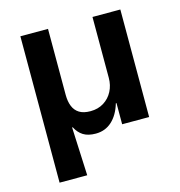

<svg xmlns="http://www.w3.org/2000/svg" viewBox="-102 -589 804 859"><g transform="rotate(-15 300.0 -159.0)"><path d="M69 180V-498H197V-192Q197 -162 206 -139.5Q215 -117 234.5 -105Q254 -93 286 -93Q321 -93 347.5 -109.5Q374 -126 388.5 -154Q403 -182 403 -216V-498H532V0H407V-98H404Q389 -47 358 -18.5Q327 10 283 10Q247 10 225 -4Q203 -18 190 -44H187L197 180Z"/></g></svg>

Font: Nunito Sans 8pt
Style: Bold
Weight: 700
Version: Version 3.101;gftools[0.9.27]